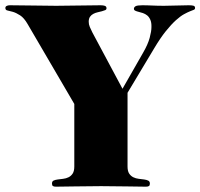

<svg xmlns="http://www.w3.org/2000/svg" viewBox="-48 -700 753 722"><path d="M231.4 -309.1 56.2 -608.9Q42.5 -632.8 27.6 -642.3Q12.7 -651.9 0.2 -655.5Q-12.2 -659.2 -20 -660.6Q-27.8 -662.1 -27.8 -669.9Q-27.8 -675.3 -22.9 -677.7Q-18.1 -680.2 -11.2 -680.2Q36.1 -680.2 78.9 -679.2Q121.6 -678.2 163.1 -678.2Q205.1 -678.2 246.6 -679.2Q288.1 -680.2 330.6 -680.2Q340.3 -680.2 346.4 -678Q352.5 -675.8 352.5 -668.9Q352.5 -664.1 347.7 -661.9Q342.8 -659.7 335.2 -657.7Q327.6 -655.8 319.1 -653.8Q310.5 -651.9 303 -647.9Q295.4 -644 290.5 -637Q285.6 -629.9 285.6 -618.2Q285.6 -608.4 289.6 -598.9Q293.5 -589.4 299.3 -578.1L412.6 -366.2L489.7 -501Q508.3 -533.2 514.9 -557.9Q521.5 -582.5 521.5 -598.1Q522 -615.2 517.3 -625.7Q512.7 -636.2 505.4 -642.1Q498 -647.9 489.3 -650.9Q480.5 -653.8 473.1 -655.5Q465.8 -657.2 460.7 -659.7Q455.6 -662.1 455.6 -667Q455.6 -672.9 461.7 -676.5Q467.8 -680.2 487.3 -680.2Q497.1 -680.2 506.1 -679.9Q515.1 -679.7 524.7 -679.2Q534.2 -678.7 544.7 -678.5Q555.2 -678.2 568.4 -678.2Q591.8 -678.2 615 -679.2Q638.2 -680.2 661.6 -680.2Q675.3 -680.2 680.4 -678.2Q685.5 -676.3 685.5 -669.9Q685.5 -665 680.7 -663.1Q675.8 -661.1 666.5 -657.5Q657.2 -653.8 643.8 -646.5Q630.4 -639.2 613.3 -623.8Q596.2 -608.4 575.7 -583Q555.2 -557.6 531.7 -518.1L431.6 -351.1V-74.2Q431.6 -56.6 437.7 -47.4Q443.8 -38.1 453.4 -33.4Q462.9 -28.8 473.6 -27.6Q484.4 -26.4 493.9 -25.1Q503.4 -23.9 509.5 -20.8Q515.6 -17.6 515.6 -9.8Q515.6 -2.9 512.2 -0.5Q508.8 2 500.5 2Q471.2 2 429 1Q386.7 0 332 0Q276.9 0 234.4 1Q191.9 2 162.6 2Q154.3 2 150.9 -0.5Q147.5 -2.9 147.5 -9.8Q147.5 -18.1 153.6 -21Q159.7 -23.9 169.2 -25.1Q178.7 -26.4 189.5 -27.6Q200.2 -28.8 209.7 -33.4Q219.2 -38.1 225.3 -47.4Q231.4 -56.6 231.4 -74.2Z"/></svg>

Font: XB Zar
Style: Bold
Weight: 700
Designer: Behnam
Foundry: Irmug
Version: Version 8.005 2009